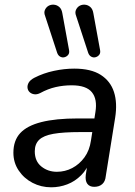

<svg xmlns="http://www.w3.org/2000/svg" viewBox="-20 -788 573 817"><path d="M198 9Q155 9 118.5 -10Q82 -29 59.5 -62.5Q37 -96 37 -138Q37 -190 66 -221.5Q95 -253 156 -268.5Q217 -284 312 -284H393L384 -226H322Q249 -226 207 -218.5Q165 -211 146.5 -193Q128 -175 128 -144Q128 -102 156 -79.5Q184 -57 222 -57Q257 -57 287.5 -73Q318 -89 339.5 -118.5Q361 -148 367 -190L386 -311Q395 -366 371 -395.5Q347 -425 285 -425Q250 -425 217 -417.5Q184 -410 151 -392Q137 -385 125 -387Q113 -389 105.5 -396.5Q98 -404 97 -415Q96 -426 102.5 -437Q109 -448 126 -457Q165 -477 209.5 -486.5Q254 -496 296 -496Q367 -496 408.5 -469.5Q450 -443 465 -396.5Q480 -350 470 -287L430 -38Q428 -16 415 -4.5Q402 7 381 7Q361 7 351.5 -6Q342 -19 345 -44L357 -121L365 -109Q352 -69 325.5 -42.5Q299 -16 266 -3.5Q233 9 198 9ZM355 -564 304 -720Q298 -735 303.5 -746.5Q309 -758 319 -763.5Q329 -769 341.5 -768Q354 -767 364 -758.5Q374 -750 377 -733L406 -574Q408 -562 402 -554.5Q396 -547 386.5 -544.5Q377 -542 368 -547Q359 -552 355 -564ZM223 -564 172 -720Q166 -735 171.5 -746.5Q177 -758 187 -763.5Q197 -769 209.5 -768Q222 -767 232 -758.5Q242 -750 245 -733L274 -574Q276 -562 270 -554.5Q264 -547 254.5 -544.5Q245 -542 236 -547Q227 -552 223 -564Z"/></svg>

Font: Nunito Medium
Style: Italic
Weight: 500
Designer: Vernon Adams
Foundry: Vernon Adams
Version: Version 3.601